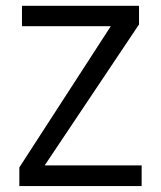

<svg xmlns="http://www.w3.org/2000/svg" viewBox="-20 -624 540 644"><path d="M53.7 -604.5H446.3V-542L129.9 -69.3H455.1V0H44.9V-62.5L351.6 -536.1H53.7Z"/></svg>

Font: BabelStone Xiangqi
Style: Regular
Weight: 400
Designer: Andrew West
Foundry: BabelStone
Version: Version 11.000 June 09, 2018